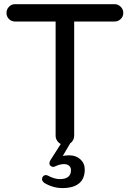

<svg xmlns="http://www.w3.org/2000/svg" viewBox="-20 -703 635 939"><path d="M196.3 191.4Q185.5 181.6 185.5 173.8Q185.5 165 190.9 159.2Q196.3 153.3 205.1 153.3Q209 153.3 214.8 156.2Q246.1 172.9 272.5 172.9Q327.1 172.9 327.1 128.9Q327.1 115.2 317.9 107.4Q308.6 99.6 293 99.6Q273.4 99.6 250 110.4Q244.1 113.3 240.2 113.3Q233.4 113.3 227.5 108.4Q221.7 103.5 221.7 96.7Q221.7 88.9 225.6 82L277.3 1Q266.6 -3.9 259.3 -15.1Q252 -26.4 252 -39.1V-597.7H53.7Q36.1 -597.7 23.9 -609.9Q11.7 -622.1 11.7 -639.6Q11.7 -657.2 23.9 -669.9Q36.1 -682.6 53.7 -682.6H540Q557.6 -682.6 570.3 -669.9Q583 -657.2 583 -639.6Q583 -622.1 570.3 -609.9Q557.6 -597.7 540 -597.7H342.8V-39.1Q342.8 -27.3 337.4 -17.6Q332 -7.8 323.2 -2L287.1 59.6Q301.8 56.6 318.4 56.6Q351.6 56.6 373 76.2Q394.5 95.7 394.5 126Q394.5 170.9 366.7 193.8Q338.9 216.8 285.2 216.8Q239.3 216.8 196.3 191.4Z"/></svg>

Font: jf-openhuninn-2.0
Style: Regular
Weight: 400
Designer: [Kosugi Maru]
Designed by MOTOYA      

[Varela Round]
Joe Prince (Latin component); Avraham Cornfeld (Hebrew component)
Foundry: justfont CO.,LTD.
Version: 2.0